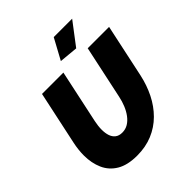

<svg xmlns="http://www.w3.org/2000/svg" viewBox="-244 -1074 1239 1239"><g transform="rotate(-45 375.0 -455.0)"><path d="M291 6Q204 6 150.5 -26Q97 -58 72.5 -113.5Q48 -169 48 -238Q48 -264 51 -290.5Q54 -317 60 -345L138 -710H333L255 -345Q251 -326 249 -308.5Q247 -291 247 -274Q247 -243 255 -219Q263 -195 281 -181Q299 -167 328 -167Q358 -167 382 -181.5Q406 -196 425 -221.5Q444 -247 457 -279Q470 -311 477 -345L555 -710H750L672 -345Q656 -271 624 -207Q592 -143 544 -95Q496 -47 432.5 -20.5Q369 6 291 6ZM502 -762 374 -774 451 -916H619Z"/></g></svg>

Font: Raleway Thin Black
Style: Italic
Weight: 900
Italic angle: -12°
Version: Version 4.026